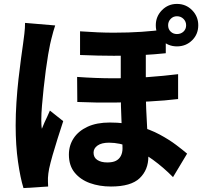

<svg xmlns="http://www.w3.org/2000/svg" viewBox="-20 -893 1040 981"><path d="M725 -672Q725 -634 725 -591.5Q725 -549 725 -509Q725 -469 725 -436Q725 -382 727 -335.5Q729 -289 731.5 -247Q734 -205 736 -166.5Q738 -128 738 -93Q738 -25 693.5 17.5Q649 60 547 60Q488 60 439.5 42.5Q391 25 361.5 -11Q332 -47 332 -103Q332 -150 356.5 -187Q381 -224 427.5 -245.5Q474 -267 541 -267Q619 -267 683 -249.5Q747 -232 796 -205.5Q845 -179 880 -152.5Q915 -126 936 -108L864 12Q816 -37 761 -77Q706 -117 649 -140.5Q592 -164 537 -164Q499 -164 478.5 -149.5Q458 -135 458 -113Q458 -88 477.5 -75.5Q497 -63 528 -63Q556 -63 572.5 -71.5Q589 -80 597.5 -96.5Q606 -113 606 -135Q606 -159 604.5 -193.5Q603 -228 601 -268.5Q599 -309 598 -351Q597 -393 597 -432Q597 -474 597 -521.5Q597 -569 597 -609.5Q597 -650 597 -672ZM374 -500Q470 -493 560.5 -493Q651 -493 734 -499Q817 -505 890 -514V-387Q825 -379 741 -374.5Q657 -370 564 -369Q471 -368 375 -372ZM389 -733Q484 -726 561 -726Q638 -726 704 -730.5Q770 -735 827 -743V-621Q770 -615 704.5 -611.5Q639 -608 562 -608Q485 -608 389 -612ZM262 -763Q258 -752 252.5 -732.5Q247 -713 242.5 -694.5Q238 -676 236 -667Q232 -649 226 -614Q220 -579 214 -534Q208 -489 203 -442Q198 -395 194.5 -353Q191 -311 191 -282Q191 -274 191.5 -259Q192 -244 194 -235Q200 -251 207 -266.5Q214 -282 221.5 -297.5Q229 -313 235 -328L303 -274Q289 -231 274.5 -185.5Q260 -140 248.5 -99.5Q237 -59 231 -31Q229 -21 227 -6.5Q225 8 225 16Q225 24 225 36Q225 48 226 60L100 68Q84 17 72 -66.5Q60 -150 60 -252Q60 -309 64 -370.5Q68 -432 74.5 -489.5Q81 -547 87.5 -594.5Q94 -642 98 -670Q101 -691 104.5 -720.5Q108 -750 108 -776ZM839 -764Q839 -744 852 -731.5Q865 -719 884 -719Q904 -719 917.5 -731.5Q931 -744 931 -764Q931 -783 917.5 -796.5Q904 -810 884 -810Q865 -810 852 -796.5Q839 -783 839 -764ZM776 -764Q776 -809 807.5 -841Q839 -873 884 -873Q930 -873 961.5 -841Q993 -809 993 -764Q993 -718 961.5 -687Q930 -656 884 -656Q839 -656 807.5 -687Q776 -718 776 -764Z"/></svg>

Font: Noto Sans SC ExtraBold
Style: Regular
Weight: 800
Designer: Ryoko NISHIZUKA 西塚涼子 (kana, bopomofo & ideographs); Paul D. Hunt (Latin, Greek & Cyrillic); Sandoll Communications 산돌커뮤니
Foundry: Adobe
Version: Version 2.004-H2;hotconv 1.0.118;makeotfexe 2.5.65603